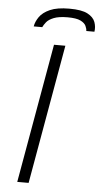

<svg xmlns="http://www.w3.org/2000/svg" viewBox="-59 -905 495 942"><g transform="rotate(5 188.5 -434.5)"><path d="M63 0 184 -686H240L119 0ZM77 -767Q81 -791 97.5 -814.5Q114 -838 149 -853.5Q184 -869 244 -869Q305 -869 334 -853.5Q363 -838 371.5 -814.5Q380 -791 376 -767H336Q336 -778 329.5 -792Q323 -806 302.5 -816Q282 -826 239 -826Q196 -826 171 -816Q146 -806 135 -792Q124 -778 119 -767Z"/></g></svg>

Font: Archivo SemiExpanded Thin
Style: Italic
Weight: 250
Width: 6
Italic angle: -10°
Designer: Hector Gatti
Foundry: Omnibus-Type
Version: Version 2.001